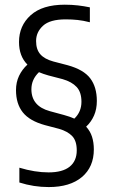

<svg xmlns="http://www.w3.org/2000/svg" viewBox="-20 -768 469 798"><path d="M182.5 9.5Q120 9.5 60.5 -9.5V-71Q125 -51.5 182 -51.5Q240 -51.5 269.5 -75.2Q299 -99 299 -143Q299 -182.5 280.2 -202.2Q261.5 -222 225.5 -232.5L166.5 -248Q103 -265.5 74.8 -301Q46.5 -336.5 46.5 -393.5Q46.5 -426 59.2 -452.8Q72 -479.5 94 -499.5Q59 -534.5 59 -593.5Q59 -661 107.5 -704.8Q156 -748.5 249 -748.5Q278.5 -748.5 304 -745.5Q329.5 -742.5 353.5 -737.5V-675.5Q326 -682.5 302.5 -685Q279 -687.5 253 -687.5Q187.5 -687.5 158.8 -661Q130 -634.5 130 -597.5Q130 -562.5 147.5 -542.5Q165 -522.5 201.5 -512.5L261 -497Q328 -478.5 355.2 -442.2Q382.5 -406 382.5 -348.5Q382.5 -314.5 370.8 -287.8Q359 -261 338 -241.5Q355 -223 362.5 -199.5Q370 -176 370 -147Q370 -74 320.5 -32.2Q271 9.5 182.5 9.5ZM246 -290Q270 -283.5 289 -275Q318.5 -303 318.5 -345Q318.5 -385 298.5 -406.5Q278.5 -428 240.5 -439L181 -454.5Q159.5 -460.5 142 -468Q110.5 -438 110.5 -397Q110.5 -327 187 -306Z"/></svg>

Font: Encode Sans Condensed Condensed
Style: Regular
Weight: 400
Width: 3
Designer: Multiple Designers
Foundry: Impallari Type
Version: Version 3.000; ttfautohint (v1.8.3) -l 8 -r 50 -G 200 -x 14 